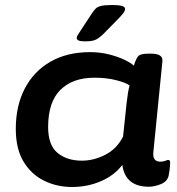

<svg xmlns="http://www.w3.org/2000/svg" viewBox="-20 -738 705 766"><path d="M267 8Q207 8 156 -17Q105 -42 74 -93Q43 -144 43 -224Q43 -316 79 -385Q115 -454 181.5 -492Q248 -530 339 -530Q381 -530 417 -520.5Q453 -511 478.5 -498.5Q504 -486 514 -476Q523 -505 532 -514.5Q541 -524 573 -524H582Q631 -524 628 -494L592 -133Q587 -93 620 -93Q631 -93 639.5 -96.5Q648 -100 651 -100Q659 -100 659 -89Q659 -86 658 -73.5Q657 -61 653 -38Q648 -14 622 -3.5Q596 7 574 7Q480 7 468 -80Q436 -38 382.5 -15Q329 8 267 8ZM307 -97Q354 -97 400 -120.5Q446 -144 471 -193L485 -326Q490 -372 497 -397Q483 -408 444 -418Q405 -428 357 -428Q270 -428 221 -379.5Q172 -331 172 -231Q172 -159 209.5 -128Q247 -97 307 -97ZM319 -573Q301 -573 293.5 -576.5Q286 -580 286 -586Q286 -592 290.5 -598.5Q295 -605 301 -615L347 -685Q355 -697 362 -704Q369 -711 384 -714.5Q399 -718 429 -718Q479 -718 479 -703Q479 -694 470 -683Q461 -672 446 -657L391 -601Q375 -586 361.5 -579.5Q348 -573 319 -573Z"/></svg>

Font: Asap Expanded Expanded SemiBold
Style: Italic
Weight: 600
Width: 7
Italic angle: -6°
Designer: Pablo Cosgaya
Foundry: Omnibus-Type
Version: Version 3.001; ttfautohint (v1.8.4.7-5d5b)